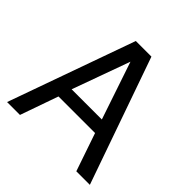

<svg xmlns="http://www.w3.org/2000/svg" viewBox="-188 -886 1043 1043"><g transform="rotate(45 333.0 -364.5)"><path d="M446 -297 334 -629 214 -297ZM472 -219H191L114 0H15L275 -729H395L651 0H547Z"/></g></svg>

Font: Autonym
Style: Regular
Weight: 500
Version: Version 1.0.20131126